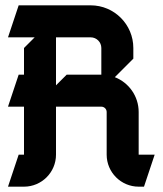

<svg xmlns="http://www.w3.org/2000/svg" viewBox="-20 -680 610 720"><path d="M190 -540H320C342.1 -540 360 -522.1 360 -500V-400H230L190 -360ZM50 -660 10 -540H110L70 -500V-400H50L10 -280H70V-100H50L10 20H70C136.2 20 190 -33.8 190 -100V-280H360C371 -280 380 -271 380 -260V-100C380 -33.8 433.8 20 500 20H520L560 -100H500V-260C500 -319.5 462.9 -370.3 410.6 -390.6L480 -460V-500C480 -588.3 408.3 -660 320 -660Z"/></svg>

Font: Abibas
Style: Medium
Weight: 500
Version: Version 0.3